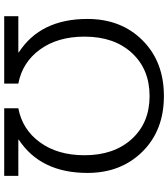

<svg xmlns="http://www.w3.org/2000/svg" viewBox="35 -805 780 890"><g transform="rotate(-90 425.0 -360.0)"><path d="M68.4 -344.7Q68.4 -561.5 222.7 -663.1V-665H54.7V-730.5H368.2V-665Q269.5 -646.5 210 -564.5Q150.4 -482.4 150.4 -358.4Q150.4 -221.7 225.6 -139.2Q300.8 -56.6 424.8 -56.6Q548.8 -56.6 624.5 -138.7Q700.2 -220.7 700.2 -358.4Q700.2 -482.4 640.6 -564.5Q581.1 -646.5 482.4 -665V-730.5H794.9V-665H627V-663.1Q782.2 -562.5 782.2 -344.7Q782.2 -188.5 683.1 -89.4Q584 9.8 424.8 9.8Q265.6 9.8 167 -89.8Q68.4 -189.5 68.4 -344.7Z"/></g></svg>

Font: Mgen+ 1c regular
Style: Regular
Weight: 400
Designer: [Source Han Sans]
Ryoko NISHIZUKA  (kana & ideographs); Paul D. Hunt (Latin, Greek & Cyrillic); Wenlong ZHANG  (bopomofo
Version: Version 1.059.20150602